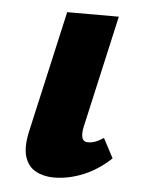

<svg xmlns="http://www.w3.org/2000/svg" viewBox="-40 -458 384 500"><g transform="rotate(5 152.0 -208.0)"><path d="M119 8Q92 8 71.5 -3Q51 -14 43 -39Q35 -64 44 -105L116 -424H251L185 -131Q181 -113 184 -102Q187 -91 200 -91Q208 -91 217 -94Q226 -97 240 -106L267 -55Q233 -23 194.5 -7.5Q156 8 119 8Z"/></g></svg>

Font: Ysabeau ExtraBold
Style: Italic
Weight: 800
Italic angle: -12°
Designer: Christian Thalmann (Catharsis Fonts)
Version: Version 2.002